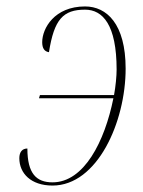

<svg xmlns="http://www.w3.org/2000/svg" viewBox="-20 -566 445 596"><path d="M143 10C282 10 370 -187 370 -353C370 -492 311 -546 244 -546C149 -546 111 -478 111 -435C111 -416 118 -406 132 -404C148 -506 176 -536 244 -536C299 -536 342 -489 342 -350C342 -330 339 -298 334 -271H104L101 -261H332C305 -127 241 0 143 0C93 0 65 -27 65 -105C49 -105 40 -94 40 -75C40 -28 76 10 143 10Z"/></svg>

Font: Noto Serif Display Condensed Thin
Style: Italic
Weight: 100
Width: 3
Italic angle: -12°
Designer: Monotype Design Team
Foundry: Monotype Imaging Inc.
Version: Version 2.009